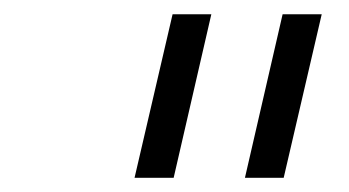

<svg xmlns="http://www.w3.org/2000/svg" viewBox="-20 -710 492 271"><path d="M169.9 -459 223.6 -689.9H278.3L225.1 -459ZM325.7 -459 378.9 -689.9H434.1L380.4 -459Z"/></svg>

Font: HK Grotesk Legacy
Style: Italic
Weight: 400
Italic angle: -13°
Designer: Alfredo Marco Pradil
Foundry: Hanken Design Co.
Version: Version 2.022;PS 002.022;hotconv 1.0.88;makeotf.lib2.5.64775